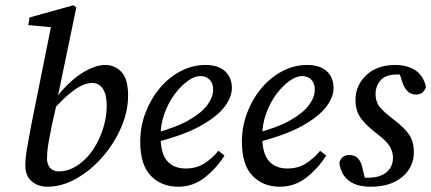

<svg xmlns="http://www.w3.org/2000/svg" viewBox="-20 -696 1633 727"><path d="M159 11Q124 11 100 -9.5Q76 -30 76 -69Q76 -99 82.5 -135Q89 -171 97 -216L176 -609L196 -591L87 -601L92 -630L258 -676L269 -668L197 -321L196 -309L176 -220Q166 -170 162 -145Q158 -120 158 -96Q158 -73 170 -60Q182 -47 203 -47Q257 -47 307 -98Q341 -133 362.5 -187.5Q384 -242 384 -296Q384 -339 369 -360.5Q354 -382 329 -382Q298 -382 259 -353.5Q220 -325 175 -273L164 -281Q193 -332 230.5 -370Q268 -408 307 -429Q346 -450 379 -450Q415 -450 440 -423.5Q465 -397 465 -334Q465 -274 438.5 -213Q412 -152 368 -101.5Q324 -51 269.5 -20Q215 11 159 11Z M655 11Q591 11 551 -30.5Q511 -72 511 -159Q511 -216 530.5 -268Q550 -320 584 -361Q618 -402 663 -426Q708 -450 758 -450Q806 -450 832 -426.5Q858 -403 858 -362Q858 -329 830.5 -292Q803 -255 738.5 -219Q674 -183 561 -155L558 -190Q644 -212 694 -240.5Q744 -269 765.5 -299Q787 -329 787 -356Q787 -381 773.5 -394.5Q760 -408 739 -408Q717 -408 691 -389.5Q665 -371 641.5 -339.5Q618 -308 603 -267Q588 -226 588 -181Q588 -115 613 -86.5Q638 -58 683 -58Q726 -58 756.5 -79Q787 -100 807 -125L830 -107Q800 -59 755.5 -24Q711 11 655 11Z M1040 11Q976 11 936 -30.5Q896 -72 896 -159Q896 -216 915.5 -268Q935 -320 969 -361Q1003 -402 1048 -426Q1093 -450 1143 -450Q1191 -450 1217 -426.5Q1243 -403 1243 -362Q1243 -329 1215.5 -292Q1188 -255 1123.5 -219Q1059 -183 946 -155L943 -190Q1029 -212 1079 -240.5Q1129 -269 1150.5 -299Q1172 -329 1172 -356Q1172 -381 1158.5 -394.5Q1145 -408 1124 -408Q1102 -408 1076 -389.5Q1050 -371 1026.5 -339.5Q1003 -308 988 -267Q973 -226 973 -181Q973 -115 998 -86.5Q1023 -58 1068 -58Q1111 -58 1141.5 -79Q1172 -100 1192 -125L1215 -107Q1185 -59 1140.5 -24Q1096 11 1040 11Z M1366 -2 1326 -31Q1341 -26 1350.5 -24.5Q1360 -23 1373 -23Q1418 -23 1443 -43.5Q1468 -64 1468 -99Q1468 -120 1456.5 -140.5Q1445 -161 1407 -190Q1372 -216 1349 -245Q1326 -274 1326 -317Q1326 -373 1367 -411.5Q1408 -450 1477 -450Q1522 -450 1552.5 -430Q1583 -410 1593 -367Q1584 -338 1555 -338Q1520 -338 1504 -383L1487 -436L1520 -410Q1513 -411 1504.5 -412.5Q1496 -414 1485 -414Q1440 -414 1421 -392Q1402 -370 1402 -340Q1402 -311 1417.5 -291.5Q1433 -272 1471 -243Q1512 -212 1529.5 -185.5Q1547 -159 1547 -120Q1547 -63 1503 -26Q1459 11 1384 11Q1329 11 1299.5 -13Q1270 -37 1265 -80Q1273 -109 1303 -109Q1340 -109 1351 -66Z"/></svg>

Font: Lisu Bosa Medium
Style: Italic
Weight: 500
Italic angle: -19°
Designer: David Morse, Annie Olsen, Victor Gaultney, Frank Grießhammer (Latin)
Foundry: SIL International
Version: Version 2.000